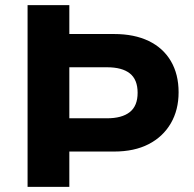

<svg xmlns="http://www.w3.org/2000/svg" viewBox="-20 -725 752 745"><path d="M87 0V-705H249V-593H423Q501 -593 557 -566Q613 -539 643 -488Q673 -437 673 -367Q673 -298 642.5 -246Q612 -194 556.5 -165.5Q501 -137 423 -137H249V0ZM249 -266H395Q453 -266 483.5 -290Q514 -314 514 -365Q514 -416 484 -440Q454 -464 395 -464H249Z"/></svg>

Font: Nunito Sans 8pt ExtraBold
Style: Regular
Weight: 800
Version: Version 3.101;gftools[0.9.27]